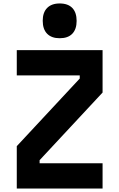

<svg xmlns="http://www.w3.org/2000/svg" viewBox="-20 -1090 690 1110"><path d="M77 0V-245L441 -636V-654H77V-800H573V-555L209 -164V-146H573V0ZM325 -869Q278 -869 252.5 -895Q227 -921 227 -970Q227 -1018 252.5 -1044Q278 -1070 325 -1070Q373 -1070 398 -1044Q423 -1018 423 -969Q423 -921 398 -895Q373 -869 325 -869Z"/></svg>

Font: Martian Mono SemiCondensed
Style: Bold
Weight: 700
Width: 4
Designer: Roman Shamin
Foundry: Evil Martians
Version: Version 1.000